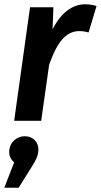

<svg xmlns="http://www.w3.org/2000/svg" viewBox="-27 -563 470 895"><path d="M370 -543C311 -543 257 -504 218 -426L222 -529H113L39 0H165L202 -261C235 -355 275 -418 342 -418C359 -418 370 -416 386 -412L423 -535C406 -540 390 -543 370 -543ZM89 72C49 72 16 102 16 146C16 167 26 183 39 194L-7 312H60L115 224C142 182 152 161 152 133C152 101 128 72 89 72Z"/></svg>

Font: Fira Sans Medium
Style: Italic
Weight: 500
Italic angle: -8°
Designer: bBox Type GmbH & Carrois Corporate GbR & Edenspiekermann AG
Foundry: bBox Type GmbH & Carrois Corporate GbR & Edenspiekermann AG
Version: Version 4.301;PS 004.301;hotconv 1.0.88;makeotf.lib2.5.64775